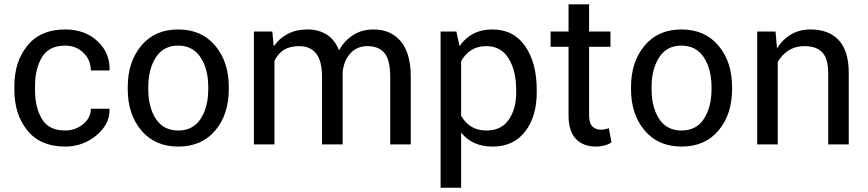

<svg xmlns="http://www.w3.org/2000/svg" viewBox="-20 -676 4064 899"><path d="M284.7 -64.9Q332.5 -64.9 368.9 -94.5Q405.3 -124 405.3 -167H491.7L492.7 -164.1Q495.1 -95.7 431.9 -42.7Q368.7 10.3 284.7 10.3Q169.4 10.3 108.4 -64.9Q47.4 -140.1 47.4 -253.9V-274.4Q47.4 -387.2 108.6 -462.6Q169.9 -538.1 284.7 -538.1Q377.4 -538.1 436.3 -483.4Q495.1 -428.7 493.2 -349.1L492.2 -346.2H405.3Q405.3 -394.5 371.1 -428.5Q336.9 -462.4 284.7 -462.4Q209 -462.4 176.5 -408Q144 -353.5 144 -274.4V-253.9Q144 -172.9 176.3 -118.9Q208.5 -64.9 284.7 -64.9Z M578.1 -269Q578.1 -386.2 641.6 -462.2Q705.1 -538.1 814 -538.1Q923.8 -538.1 987.5 -462.4Q1051.3 -386.7 1051.3 -269V-258.3Q1051.3 -140.1 987.8 -64.9Q924.3 10.3 814.9 10.3Q705.6 10.3 641.8 -65.2Q578.1 -140.6 578.1 -258.3ZM674.3 -258.3Q674.3 -174.3 709.7 -119.6Q745.1 -64.9 814.9 -64.9Q883.8 -64.9 919.4 -119.6Q955.1 -174.3 955.1 -258.3V-269Q955.1 -352.1 919.2 -407.2Q883.3 -462.4 814 -462.4Q745.1 -462.4 709.7 -407.2Q674.3 -352.1 674.3 -269Z M1254.9 -528.3 1261.7 -459Q1287.6 -496.6 1327.4 -517.3Q1367.2 -538.1 1419.9 -538.1Q1472.7 -538.1 1510.5 -513.7Q1548.3 -489.3 1567.4 -440.4Q1592.3 -485.4 1633.3 -511.7Q1674.3 -538.1 1729 -538.1Q1809.6 -538.1 1856.4 -482.7Q1903.3 -427.2 1903.3 -315.9V0H1807.1V-316.9Q1807.1 -395 1780.3 -427.5Q1753.4 -460 1700.2 -460Q1650.9 -460 1620.4 -425.8Q1589.8 -391.6 1584.5 -339.4V-335.4V0H1487.8V-316.9Q1487.8 -391.1 1460.2 -425.5Q1432.6 -460 1380.9 -460Q1336.9 -460 1308.6 -441.9Q1280.3 -423.8 1265.1 -391.1V0H1168.9V-528.3Z M2493.2 -244.1Q2493.2 -129.9 2438.5 -59.8Q2383.8 10.3 2287.6 10.3Q2238.8 10.3 2201.9 -6.1Q2165 -22.5 2139.2 -55.2V203.1H2043V-528.3H2116.7L2131.8 -460Q2157.7 -498 2196.3 -518.1Q2234.9 -538.1 2286.1 -538.1Q2384.3 -538.1 2438.7 -460.2Q2493.2 -382.3 2493.2 -254.4ZM2397 -254.4Q2397 -344.2 2361.6 -402.1Q2326.2 -460 2257.3 -460Q2215.8 -460 2186.5 -441.2Q2157.2 -422.4 2139.2 -389.6V-134.3Q2157.2 -101.6 2186.5 -83.3Q2215.8 -64.9 2258.3 -64.9Q2326.7 -64.9 2361.8 -115Q2397 -165 2397 -244.1Z M2738.3 -655.8V-528.3H2838.4V-457H2738.3V-136.2Q2738.3 -99.1 2753.7 -84Q2769 -68.8 2794.4 -68.8Q2802.7 -68.8 2812.7 -70.8Q2822.8 -72.8 2830.6 -75.7L2843.3 -9.8Q2832.5 -1 2811.8 4.6Q2791 10.3 2770 10.3Q2711.4 10.3 2676.8 -25.1Q2642.1 -60.5 2642.1 -136.2V-457H2558.1V-528.3H2642.1V-655.8Z M2934.6 -269Q2934.6 -386.2 2998 -462.2Q3061.5 -538.1 3170.4 -538.1Q3280.3 -538.1 3344 -462.4Q3407.7 -386.7 3407.7 -269V-258.3Q3407.7 -140.1 3344.2 -64.9Q3280.8 10.3 3171.4 10.3Q3062 10.3 2998.3 -65.2Q2934.6 -140.6 2934.6 -258.3ZM3030.8 -258.3Q3030.8 -174.3 3066.2 -119.6Q3101.6 -64.9 3171.4 -64.9Q3240.2 -64.9 3275.9 -119.6Q3311.5 -174.3 3311.5 -258.3V-269Q3311.5 -352.1 3275.6 -407.2Q3239.7 -462.4 3170.4 -462.4Q3101.6 -462.4 3066.2 -407.2Q3030.8 -352.1 3030.8 -269Z M3611.3 -528.3 3618.2 -449.7Q3644.5 -491.7 3684.3 -514.9Q3724.1 -538.1 3774.9 -538.1Q3860.4 -538.1 3907.2 -488Q3954.1 -438 3954.1 -333.5V0H3857.9V-331.5Q3857.9 -401.4 3830.3 -430.7Q3802.7 -460 3746.1 -460Q3704.6 -460 3672.6 -439.9Q3640.6 -419.9 3621.6 -385.3V0H3525.4V-528.3Z"/></svg>

Font: GeogebraSans
Style: Regular
Weight: 400
Designer: Google
Version: Version 1.100140; 2013